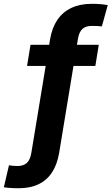

<svg xmlns="http://www.w3.org/2000/svg" viewBox="-106 -770 584 1005"><path d="M411.1 -535.6 393.1 -424.8H35.6L53.7 -535.6ZM-8.3 215.3Q-22.5 215.3 -36.1 214.8Q-49.8 214.4 -62.3 213.1Q-74.7 211.9 -85.9 210.4L-59.1 95.2Q-49.8 96.7 -37.8 97.9Q-25.9 99.1 -16.1 99.1Q17.1 99.1 34.7 82.8Q52.2 66.4 58.1 29.8L156.2 -564.9Q166.5 -625 194.6 -666.3Q222.7 -707.5 268.1 -728.8Q313.5 -750 374 -750Q397.9 -750 418.9 -748.3Q439.9 -746.6 458 -743.2L427.2 -631.8Q417.5 -633.3 403.6 -633.8Q389.6 -634.3 374 -634.3Q342.3 -634.3 325.2 -618.4Q308.1 -602.5 302.2 -567.9L203.6 30.3Q193.4 90.8 166.5 132.1Q139.6 173.3 95.9 194.3Q52.2 215.3 -8.3 215.3Z"/></svg>

Font: Inter 20pt
Style: Bold Italic
Weight: 700
Italic angle: -9.3988°
Version: Version 4.001;git-66647c0bb